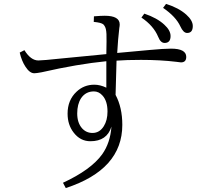

<svg xmlns="http://www.w3.org/2000/svg" viewBox="-20 -891 1040 975"><path d="M712.9 -821.8Q777.8 -799.8 814.5 -765.6Q846.2 -736.8 846.2 -708Q846.2 -672.9 815.9 -672.9Q795.4 -672.9 783.2 -704.1Q759.8 -760.3 698.2 -801.8ZM823.2 -871.1Q886.7 -851.6 925.8 -816.9Q959 -787.1 959 -758.8Q959 -723.6 930.2 -723.6Q911.1 -723.6 896 -756.8Q873.5 -806.2 808.1 -851.1ZM520 -616.2Q521 -633.8 521 -679.2Q522 -725.1 517.6 -742.7Q514.6 -756.8 504.9 -767.1Q494.1 -776.4 456.1 -779.8L457 -808.1Q492.2 -811 511.7 -811Q587.9 -811 587.9 -767.1Q587.9 -758.8 585.9 -749Q579.1 -692.4 575.2 -622.1Q619.6 -626 739.7 -637.2Q813 -644 848.6 -644Q925.8 -644 925.8 -602.1Q925.8 -574.2 898.9 -574.2Q894.5 -574.2 875 -577.1Q794.4 -586.9 695.8 -586.9Q620.1 -586.9 571.8 -583Q569.8 -511.2 566.9 -409.2Q601.1 -345.2 601.1 -256.8Q601.1 -29.8 314 64L299.8 37.1Q441.9 -28.8 498.5 -106.9Q540 -165 545.9 -248Q523.4 -173.8 439 -173.8Q387.7 -173.8 354 -217.8Q323.2 -257.3 323.2 -314Q323.2 -382.8 368.7 -425.3Q406.2 -460.9 459 -460.9Q488.3 -460.9 520 -445.8V-580.1Q375 -565.9 190.9 -523.9Q164.6 -519 153.8 -519Q130.9 -519 109.4 -552.2Q90.3 -580.6 80.1 -624L104 -636.2Q136.2 -584 174.8 -584Q196.8 -584 293 -594.2Q404.8 -604.5 520 -616.2ZM525.9 -324.7Q525.9 -377.9 500.5 -405.8Q481.9 -426.8 457 -426.8Q415 -426.8 391.6 -392.1Q372.1 -361.8 372.1 -314.9Q372.1 -267.6 396.5 -239.7Q418 -215.8 449.7 -215.8Q485.8 -215.8 507.3 -250.5Q525.9 -280.3 525.9 -324.7Z"/></svg>

Font: I.Ming
Style: Regular
Weight: 400
Designer: Ichiten Fonts Project
Version: Version 6.11; Dec 27, 2019